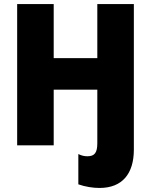

<svg xmlns="http://www.w3.org/2000/svg" viewBox="-20 -720 748 951"><path d="M462 -11C462 36 449 54 413 54C398 54 384 51 368 43V193C402 205 440 211 473 211C586 211 643 140 643 21V-700H462V-432H246V-700H65V0H246V-276H462Z"/></svg>

Font: Fixel Text ExtraBold
Style: Regular
Weight: 800
Width: 4
Designer: AlfaBravo + MacPaw
Foundry: Kyrylo Tkachov, Marchela Mozhyna, Serhii Makarenko, Maria Weinstein, Zakhar Kryvoshyya
Version: Version 1.211